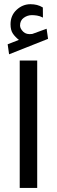

<svg xmlns="http://www.w3.org/2000/svg" viewBox="-20 -898 272 917"><path d="M70.3 -707.5 16.6 -686.5 23.4 -638.7 209.5 -712.4 202.6 -760.7 138.2 -737.3Q136.7 -736.8 135.5 -736.3Q134.3 -735.8 133.3 -735.8Q106 -731.9 91.1 -746.3Q76.2 -760.7 75.7 -775.9Q75.7 -800.3 93.5 -813Q111.3 -825.7 132.3 -825.7Q143.6 -825.7 156.7 -823.7Q169.9 -821.8 185.1 -814L184.6 -862.3Q170.9 -870.6 156.5 -874.3Q142.1 -877.9 125.5 -877.9Q88.4 -877.9 59.3 -851.1Q30.3 -824.2 30.3 -782.2Q30.3 -753.4 42 -736.8Q53.7 -720.2 70.3 -707.5ZM157.7 -608.9H74.2V-0.5H157.7Z"/></svg>

Font: Vazirmatn RD NL
Style: Regular
Weight: 400
Designer: Saber Rastikerdar
Foundry: Saber Rastikerdar
Version: Version 32.101